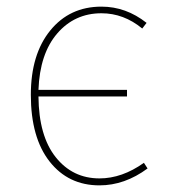

<svg xmlns="http://www.w3.org/2000/svg" viewBox="-20 -549 513 579"><path d="M414 -58 425 -41Q356 10 280 10Q186 10 129.5 -62Q73 -134 73 -263Q73 -385 131.5 -457Q190 -529 286 -529Q360 -529 422 -480L409 -463Q353 -509 286 -509Q205 -509 152.5 -448Q100 -387 96 -278H363V-258H96Q97 -139 148 -75Q199 -11 280 -11Q348 -11 414 -58Z"/></svg>

Font: FiraSans
Style: Regular
Weight: 150
Designer: Carrois Corporate & Edenspiekermann AG
Foundry: Carrois Corporate GbR & Edenspiekermann AG
Version: Version 3.106;PS 003.106;hotconv 1.0.70;makeotf.lib2.5.58329